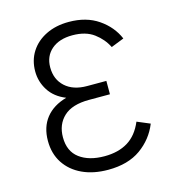

<svg xmlns="http://www.w3.org/2000/svg" viewBox="-108 -804 831 908"><g transform="rotate(-15 308.0 -350.0)"><path d="M311 12Q239 12 184.8 -13.2Q130.5 -38.5 100.2 -84.8Q70 -131 70 -193.5Q70 -261 105.2 -305.5Q140.5 -350 206.5 -368.5Q151.5 -390.5 124.2 -433.5Q97 -476.5 97 -526.5Q97 -581 123.8 -622.8Q150.5 -664.5 198.8 -688.2Q247 -712 310.5 -712Q396 -712 455 -671.5Q514 -631 540 -569.5L476.5 -544.5Q456 -586.5 415.8 -616.5Q375.5 -646.5 310.5 -646.5Q246 -646.5 208.2 -614Q170.5 -581.5 170.5 -526.5Q170.5 -467.5 209.5 -432Q248.5 -396.5 316 -396.5H410.5V-331H308Q225 -331 184 -292.8Q143 -254.5 143 -191.5Q143 -123 188.8 -88.8Q234.5 -54.5 311 -54.5Q378.5 -54.5 425.2 -83Q472 -111.5 498 -173.5L561 -147Q533 -77 470.8 -32.5Q408.5 12 311 12Z"/></g></svg>

Font: Overpass Mono Light Light
Style: Regular
Weight: 300
Monospace: yes
Version: Version 4.000